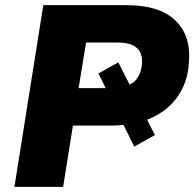

<svg xmlns="http://www.w3.org/2000/svg" viewBox="-20 -725 754 745"><path d="M36 0 148 -705H472Q598 -705 660 -646Q722 -587 713 -482Q708 -399 662 -340.5Q616 -282 538 -256L543 -276L581 -201L501 -156L451 -257L477 -243Q464 -241 449.5 -239.5Q435 -238 420 -238H263L225 0ZM285 -383H418Q423 -383 428 -383Q433 -383 438 -384L408 -347L362 -440L439 -483L488 -387L474 -393Q500 -402 514 -423.5Q528 -445 531 -477Q534 -519 510.5 -539.5Q487 -560 436 -560H314Z"/></svg>

Font: Nunito Sans 9pt Black
Style: Italic
Weight: 900
Italic angle: -9°
Version: Version 3.101;gftools[0.9.27]